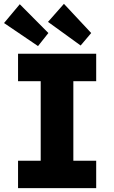

<svg xmlns="http://www.w3.org/2000/svg" viewBox="-20 -980 595 1000"><path d="M74 0V-143H192V-557H74V-700H481V-557H362V-143H481V0ZM400 -743 230 -866 313 -960 455 -808ZM178 -740 1 -860 83 -958 232 -808Z"/></svg>

Font: Lexend
Style: Bold
Weight: 700
Designer: Bonnie Shaver-Troup, Thomas Jockin
Foundry: Lexend
Version: Version 1.007; ttfautohint (v1.8.3)